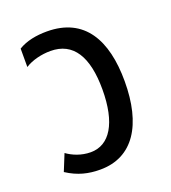

<svg xmlns="http://www.w3.org/2000/svg" viewBox="-105 -607 621 696"><g transform="rotate(-20 205.5 -258.5)"><path d="M165 10C292 10 357 -94 357 -261C357 -420 298 -527 153 -527C113 -527 74 -520 43 -501V-430C69 -447 107 -456 141 -456C229 -456 271 -387 271 -261C271 -131 227 -61 154 -61C117 -61 85 -75 63 -91L37 -27C80 1 120 10 165 10Z"/></g></svg>

Font: Noto Sans Thai UI Condensed
Style: Regular
Weight: 400
Width: 3
Designer: Monotype Design Team
Foundry: Monotype Imaging Inc.
Version: Version 1.901